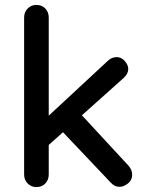

<svg xmlns="http://www.w3.org/2000/svg" viewBox="-20 -760 598 780"><path d="M128 0Q107 0 92.5 -14.5Q78 -29 78 -51V-689Q78 -711 92.5 -725.5Q107 -740 128 -740Q150 -740 164 -725.5Q178 -711 178 -689V-51Q178 -29 164 -14.5Q150 0 128 0ZM454 -528Q473 -528 487 -512Q501 -496 501 -480Q501 -460 482 -443L169 -163L165 -278L417 -512Q433 -528 454 -528ZM466 -1Q445 -1 430 -18L230 -229L306 -299L501 -88Q517 -71 517 -50Q517 -28 499.5 -14.5Q482 -1 466 -1Z"/></svg>

Font: Quicksand SemiBold
Style: Regular
Weight: 600
Designer: Andrew Paglinawan
Foundry: Andrew Paglinawan
Version: Version 3.006